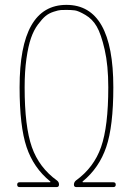

<svg xmlns="http://www.w3.org/2000/svg" viewBox="-20 -760 540 780"><path d="M59.6 0Q49.8 0 49.8 -9.8Q49.8 -19.5 59.6 -19.5H183.6Q184.6 -19.5 184.6 -21.5Q184.6 -23.4 183.6 -23.4Q116.2 -78.1 87.9 -162.6Q59.6 -247.1 59.6 -405.3Q59.6 -740.2 250 -740.2Q440.4 -740.2 440.4 -405.3Q440.4 -247.1 411.6 -162.6Q382.8 -78.1 316.4 -23.4Q315.4 -23.4 315.4 -21.5Q315.4 -20.5 316.4 -19.5H440.4Q450.2 -19.5 450.2 -9.8Q450.2 0 440.4 0H290Q280.3 0 280.3 -9.8Q280.3 -19.5 288.1 -26.4Q361.3 -79.1 390.6 -162.6Q419.9 -246.1 419.9 -405.3Q419.9 -494.1 405.3 -558.1Q390.6 -622.1 373 -652.3Q355.5 -682.6 327.1 -699.2Q298.8 -715.8 284.2 -717.8Q269.5 -719.7 250 -719.7Q236.3 -719.7 227.1 -719.2Q217.8 -718.8 198.2 -712.4Q178.7 -706.1 165 -694.8Q151.4 -683.6 134.3 -660.6Q117.2 -637.7 106 -605.5Q94.7 -573.2 87.4 -521.5Q80.1 -469.7 80.1 -405.3Q80.1 -246.1 109.4 -162.6Q138.7 -79.1 211.9 -26.4Q219.7 -20.5 219.7 -10.3Q219.7 0 210 0Z"/></svg>

Font: Rounded-L Mgen+ 2m thin
Style: Regular
Weight: 100
Designer: [Source Han Sans]
Ryoko NISHIZUKA  (kana & ideographs); Paul D. Hunt (Latin, Greek & Cyrillic); Wenlong ZHANG  (bopomofo
Version: Version 1.059.20150602